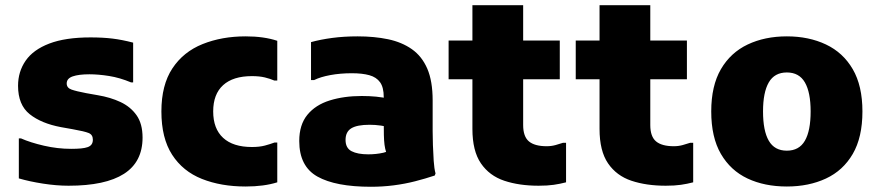

<svg xmlns="http://www.w3.org/2000/svg" viewBox="-20 -702 3359 734"><path d="M52 -173H60Q96 -157 148 -145Q200 -133 252 -133Q274 -133 289.5 -134.5Q305 -136 315 -139.5Q325 -143 330 -150Q335 -157 335 -168Q335 -187 319 -193.5Q303 -200 258 -208L213 -216Q138 -230 93.5 -265.5Q49 -301 49 -374Q49 -428 78 -470Q107 -512 168.5 -535.5Q230 -559 326 -559Q373 -559 410 -554.5Q447 -550 489 -539V-387H481Q438 -405 397 -411.5Q356 -418 322 -418Q281 -418 258 -410Q235 -402 235 -383Q235 -366 253.5 -359.5Q272 -353 309 -346L354 -338Q402 -330 440.5 -312Q479 -294 502 -261.5Q525 -229 525 -176Q525 -83 454 -37.5Q383 8 242 8Q196 8 144.5 0Q93 -8 52 -20Z M597 -276Q597 -377 639 -440.5Q681 -504 754.5 -533.5Q828 -563 919 -563Q989 -563 1040 -546V-394H1029Q1013 -401 992.5 -406Q972 -411 943 -411Q871 -411 833 -376.5Q795 -342 795 -276Q795 -210 833 -175Q871 -140 943 -140Q972 -140 992.5 -145.5Q1013 -151 1029 -157H1040V-5Q989 11 919 11Q825 11 752 -18Q679 -47 638 -110.5Q597 -174 597 -276Z M1398 12Q1263 12 1193.5 -27Q1124 -66 1124 -163Q1124 -225 1155 -263Q1186 -301 1240.5 -318Q1295 -335 1363 -335Q1392 -335 1418 -332.5Q1444 -330 1469 -324V-215Q1457 -219 1435.5 -222Q1414 -225 1393 -225Q1345 -225 1323 -211.5Q1301 -198 1301 -167Q1301 -136 1324 -124Q1347 -112 1388 -112Q1418 -112 1445 -118Q1472 -124 1490 -142L1468 -88Q1461 -106 1456.5 -119.5Q1452 -133 1450 -148.5Q1448 -164 1447.5 -186Q1447 -208 1447 -243V-331Q1447 -368 1433 -387.5Q1419 -407 1392 -414.5Q1365 -422 1325 -422Q1281 -422 1243 -415Q1205 -408 1181 -396H1169V-541Q1205 -551 1250 -557Q1295 -563 1347 -563Q1411 -563 1463.5 -552Q1516 -541 1554.5 -514Q1593 -487 1613.5 -439.5Q1634 -392 1634 -318V-200Q1634 -178 1635 -147.5Q1636 -117 1638 -87Q1640 -57 1645 -39L1642 -31Q1606 -19 1567 -9Q1528 1 1485.5 6.5Q1443 12 1398 12Z M2039 8Q1965 8 1908 -11Q1851 -30 1818.5 -77.5Q1786 -125 1786 -209V-682H1980V-224Q1980 -180 2002 -161.5Q2024 -143 2070 -143Q2088 -143 2104 -147.5Q2120 -152 2132 -156H2144V-5Q2121 1 2097 4.5Q2073 8 2039 8ZM1695 -399V-547H2120V-399Z M2525 8Q2451 8 2394 -11Q2337 -30 2304.5 -77.5Q2272 -125 2272 -209V-682H2466V-224Q2466 -180 2488 -161.5Q2510 -143 2556 -143Q2574 -143 2590 -147.5Q2606 -152 2618 -156H2630V-5Q2607 1 2583 4.5Q2559 8 2525 8ZM2181 -399V-547H2606V-399Z M2699 -276Q2699 -374 2736 -437.5Q2773 -501 2838.5 -532Q2904 -563 2988 -563Q3072 -563 3137.5 -532Q3203 -501 3240 -437.5Q3277 -374 3277 -276Q3277 -177 3240 -113.5Q3203 -50 3137.5 -19.5Q3072 11 2988 11Q2903 11 2838 -19.5Q2773 -50 2736 -113.5Q2699 -177 2699 -276ZM2897 -276Q2897 -202 2919 -164Q2941 -126 2988 -126Q3035 -126 3057 -164Q3079 -202 3079 -276Q3079 -349 3057 -387Q3035 -425 2988 -425Q2941 -425 2919 -387Q2897 -349 2897 -276Z"/></svg>

Font: Kufam ExtraBold
Style: Regular
Weight: 800
Designer: Wael Morcos, Artur Schmal
Foundry: Original Type
Version: Version 1.300; ttfautohint (v1.8.3)